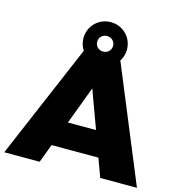

<svg xmlns="http://www.w3.org/2000/svg" viewBox="-135 -1008 1055 1121"><g transform="rotate(15 393.0 -447.5)"><path d="M572 0H794L508 -693C521 -713 529 -738 529 -764C529 -837 471 -895 397 -895C324 -895 266 -837 266 -764C266 -737 274 -713 287 -692L-8 0H206L248 -112H531ZM397 -811C424 -811 445 -791 445 -764C445 -737 424 -717 397 -717C370 -717 349 -737 349 -764C349 -791 370 -811 397 -811ZM306 -264 392 -493 476 -264Z"/></g></svg>

Font: Montserrat ExtraBold
Style: Regular
Weight: 800
Designer: Julieta Ulanovsky
Foundry: Julieta Ulanovsky
Version: Version 4.000